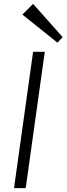

<svg xmlns="http://www.w3.org/2000/svg" viewBox="-20 -966 342 986"><path d="M210 -700 112 0H52L150 -700ZM302 -775 275 -747 95 -891 150 -946Z"/></svg>

Font: Pathway Extreme 8pt Thin
Style: Italic
Weight: 100
Italic angle: -8°
Designer: Eduardo Rodriguez Tunni
Foundry: Eduardo Rodriguez Tunni
Version: Version 1.000